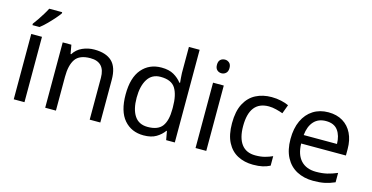

<svg xmlns="http://www.w3.org/2000/svg" viewBox="-77 -1139 2948 1521"><g transform="rotate(15 1396.5 -378.0)"><path d="M173 0H85V-536H173ZM277 -756Q265 -738 240 -709.5Q215 -681 186.5 -652.5Q158 -624 134 -606H76V-618Q91 -637 108.5 -663Q126 -689 143 -716.5Q160 -744 171 -766H277Z M601 -546Q697 -546 746 -499.5Q795 -453 795 -349V0H708V-343Q708 -472 588 -472Q499 -472 465 -422Q431 -372 431 -278V0H343V-536H414L427 -463H432Q458 -505 504 -525.5Q550 -546 601 -546Z M1151 10Q1051 10 991 -59.5Q931 -129 931 -267Q931 -405 991.5 -475.5Q1052 -546 1152 -546Q1214 -546 1253.5 -523Q1293 -500 1318 -467H1324Q1323 -480 1320.5 -505.5Q1318 -531 1318 -546V-760H1406V0H1335L1322 -72H1318Q1294 -38 1254 -14Q1214 10 1151 10ZM1165 -63Q1250 -63 1284.5 -109.5Q1319 -156 1319 -250V-266Q1319 -366 1286 -419.5Q1253 -473 1164 -473Q1093 -473 1057.5 -416.5Q1022 -360 1022 -265Q1022 -169 1057.5 -116Q1093 -63 1165 -63Z M1621 -737Q1641 -737 1656.5 -723.5Q1672 -710 1672 -681Q1672 -653 1656.5 -639Q1641 -625 1621 -625Q1599 -625 1584 -639Q1569 -653 1569 -681Q1569 -710 1584 -723.5Q1599 -737 1621 -737ZM1664 -536V0H1576V-536Z M2049 10Q1978 10 1922.5 -19Q1867 -48 1835.5 -109Q1804 -170 1804 -265Q1804 -364 1837 -426Q1870 -488 1926.5 -517Q1983 -546 2055 -546Q2096 -546 2134 -537.5Q2172 -529 2196 -517L2169 -444Q2145 -453 2113 -461Q2081 -469 2053 -469Q1895 -469 1895 -266Q1895 -169 1933.5 -117.5Q1972 -66 2048 -66Q2092 -66 2125.5 -75Q2159 -84 2187 -97V-19Q2160 -5 2127.5 2.5Q2095 10 2049 10Z M2521 -546Q2590 -546 2639.5 -516Q2689 -486 2715.5 -431.5Q2742 -377 2742 -304V-251H2375Q2377 -160 2421.5 -112.5Q2466 -65 2546 -65Q2597 -65 2636.5 -74.5Q2676 -84 2718 -102V-25Q2677 -7 2637 1.5Q2597 10 2542 10Q2466 10 2407.5 -21Q2349 -52 2316.5 -113.5Q2284 -175 2284 -264Q2284 -352 2313.5 -415Q2343 -478 2396.5 -512Q2450 -546 2521 -546ZM2520 -474Q2457 -474 2420.5 -433.5Q2384 -393 2377 -321H2650Q2649 -389 2618 -431.5Q2587 -474 2520 -474Z"/></g></svg>

Font: Noto Sans Deseret
Style: Regular
Weight: 400
Designer: Monotype Design Team
Foundry: Monotype Imaging Inc.
Version: Version 2.001; ttfautohint (v1.8.4.7-5d5b)